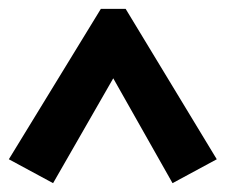

<svg xmlns="http://www.w3.org/2000/svg" viewBox="-45 -616 510 434"><path d="M75 -202 -25 -256 183 -596H239L445 -256L345 -202L211 -439Z"/></svg>

Font: Piazzolla ExtraBold
Style: Regular
Weight: 800
Designer: Juan Pablo del Peral
Foundry: Huerta Tipografica
Version: Version 1.330